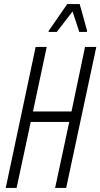

<svg xmlns="http://www.w3.org/2000/svg" viewBox="-20 -917 490 937"><path d="M8 0 154 -688H208L141 -373H329L395 -688H450L303 0H249L318 -322H130L61 0ZM217 -761 218 -767 308 -897H369L405 -767L404 -761H367L334 -861L257 -761Z"/></svg>

Font: Saira ExtraCondensed Light
Style: Italic
Weight: 300
Width: 2
Italic angle: -12°
Designer: Hector Gatti with collaboration of the Omnibus-Type team
Foundry: Omnibus-Type
Version: Version 1.101